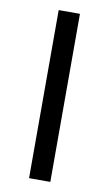

<svg xmlns="http://www.w3.org/2000/svg" viewBox="-78 -697 419 738"><g transform="rotate(10 131.5 -328.0)"><path d="M90 -656H173V0H90Z"/></g></svg>

Font: Myanmar Sanpya
Style: Regular
Weight: 400
Designer: Danh Hong
Foundry: Google Inc.
Version: Version 2.00 November 22, 2015